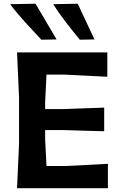

<svg xmlns="http://www.w3.org/2000/svg" viewBox="-20 -988 638 1008"><path d="M69.5 0Q72 -57.5 74.5 -112Q77 -166.5 80 -233.5V-475Q77 -544.5 74.5 -599Q72 -653.5 69.5 -713H543.5V-585Q496 -588 441.8 -590.2Q387.5 -592.5 314 -596.5H224Q222.5 -563 220.8 -528Q219 -493 217 -453V-415.5H318.5Q385.5 -418 433.5 -419.8Q481.5 -421.5 527 -423V-299Q479.5 -300 431.5 -301.5Q383.5 -303 318.5 -305H217V-255.5Q219 -216.5 220.8 -182.8Q222.5 -149 224 -116.5H324.5Q386 -119.5 440.8 -122.2Q495.5 -125 546.5 -128V0ZM197 -779.5Q154.5 -824.5 109.2 -874.5Q64 -924.5 33.5 -966L166.5 -968.5Q194 -922 221.5 -875.2Q249 -828.5 277 -781ZM399 -779.5Q362 -824.5 323.5 -874.5Q285 -924.5 259.5 -966L388 -968.5Q410 -921.5 431.8 -875Q453.5 -828.5 476 -781Z"/></svg>

Font: Commissioner Loud SemiBold
Style: Regular
Weight: 600
Designer: Kostas Bartsokas
Foundry: Kostas Bartsokas
Version: Version 1.000; ttfautohint (v1.8.3)